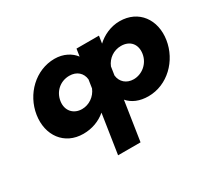

<svg xmlns="http://www.w3.org/2000/svg" viewBox="-147 -789 1442 1311"><g transform="rotate(-30 573.5 -134.0)"><path d="M289.3 -257C300 -327 355.7 -377 427.7 -377C485.2 -377 524.2 -342.2 529.4 -290.1L519.3 -224.3C497.7 -171.1 446.1 -136 390.8 -136C323.8 -136 278.5 -186 289.3 -257ZM101.3 -257C78.4 -107 164.7 15 314.7 15C383.7 15 444.2 -8 492.5 -49L445.2 260H622.2L669.5 -49C705.2 -8 758.7 15 827.7 15C977.7 15 1101.4 -107 1124.3 -257C1147.3 -407 1060.8 -528 910.8 -528C840.8 -528 776.1 -497 731.6 -455L740.5 -513H563.5L554.6 -455C523.1 -497 467.8 -528 397.8 -528C247.8 -528 124.3 -407 101.3 -257ZM936.3 -257C925.5 -186 864.8 -136 797.8 -136C742.5 -136 701.7 -171.1 696.3 -224.3L706.4 -290.1C727.5 -342.2 777.2 -377 834.7 -377C906.7 -377 947 -327 936.3 -257Z"/></g></svg>

Font: Sztylet
Style: BdObl
Weight: 700
Foundry: Cannot Into Space Fonts, PlusOne Fonts
Version: Version 0.12